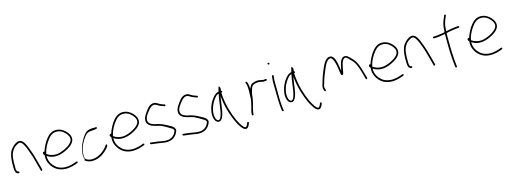

<svg xmlns="http://www.w3.org/2000/svg" viewBox="-9 -1701 7526 2833"><g transform="rotate(-15 3754.0 -285.0)"><path d="M37 -195C37 -155 41 -115 59 -100C69 -91 78 -87 85 -87H93C100 -87 106 -93 106 -100C106 -107 100 -113 93 -113H86L85 -114C62 -126 63 -164 63 -195V-258C64 -279 65 -301 68 -324C76 -408 119 -473 181 -504C202 -516 221 -526 244 -508C256 -499 266 -484 277 -465C289 -443 302 -417 313 -387C346 -301 361 -249 390 -139L416 -42C420 -22 443 -34 441 -49L415 -146C386 -258 371 -308 337 -395C317 -447 295 -503 260 -529C227 -552 201 -546 167 -528C134 -509 106 -482 84 -451C51 -404 40 -336 37 -258ZM181 -504Z M514 -285C507 -272 518 -257 528 -247L529 -245V-240C525 -183 533 -149 555 -107C599 -19 692 45 827 29C868 24 900 16 927 6L965 -8C968 -10 971 -13 973 -18C979 -27 965 -35 955 -32L918 -18C893 -9 862 -2 824 3C746 13 676 -10 634 -48C591 -86 554 -142 554 -217V-226C587 -206 620 -190 671 -187C733 -183 789 -203 833 -223C892 -250 952 -287 977 -342C999 -399 969 -452 938 -486C909 -516 875 -544 830 -555C738 -576 681 -533 637 -479C598 -432 562 -362 540 -295C527 -300 521 -297 515 -285ZM557 -256 560 -267C574 -339 618 -414 657 -462C687 -499 718 -528 769 -533C840 -541 887 -505 919 -469C942 -444 973 -400 954 -352C940 -322 911 -297 883 -279C845 -254 799 -234 749 -220C676 -200 602 -222 560 -254ZM560 -267ZM883 -279ZM977 -342Z M1073 -26C1090 -1 1134 18 1178 20C1265 24 1341 -17 1389 -60C1414 -82 1445 -112 1456 -135C1461 -148 1461 -158 1454 -161V-162C1448 -166 1438 -159 1436 -154V-153C1410 -109 1361 -67 1313 -39C1268 -13 1186 9 1125 -18C1100 -30 1087 -39 1085 -75C1082 -90 1083 -110 1085 -132C1093 -219 1139 -300 1180 -354C1201 -382 1224 -402 1257 -410H1258C1269 -411 1279 -412 1288 -413C1307 -415 1337 -416 1350 -419C1363 -422 1374 -423 1377 -428V-429C1383 -447 1374 -451 1357 -448C1357 -448 1356 -448 1356 -448C1344 -445 1339 -443 1337 -448C1312 -446 1293 -446 1269 -442C1230 -436 1202 -411 1176 -378C1145 -338 1110 -271 1092 -218C1074 -164 1062 -77 1089 -33ZM1472 -142H1473Z M1533 -285C1526 -272 1537 -257 1547 -247L1548 -245V-240C1544 -183 1552 -149 1574 -107C1618 -19 1711 45 1846 29C1887 24 1919 16 1946 6L1984 -8C1987 -10 1990 -13 1992 -18C1998 -27 1984 -35 1974 -32L1937 -18C1912 -9 1881 -2 1843 3C1765 13 1695 -10 1653 -48C1610 -86 1573 -142 1573 -217V-226C1606 -206 1639 -190 1690 -187C1752 -183 1808 -203 1852 -223C1911 -250 1971 -287 1996 -342C2018 -399 1988 -452 1957 -486C1928 -516 1894 -544 1849 -555C1757 -576 1700 -533 1656 -479C1617 -432 1581 -362 1559 -295C1546 -300 1540 -297 1534 -285ZM1576 -256 1579 -267C1593 -339 1637 -414 1676 -462C1706 -499 1737 -528 1788 -533C1859 -541 1906 -505 1938 -469C1961 -444 1992 -400 1973 -352C1959 -322 1930 -297 1902 -279C1864 -254 1818 -234 1768 -220C1695 -200 1621 -222 1579 -254ZM1579 -267ZM1902 -279ZM1996 -342Z M2079 -18C2069 -11 2079 3 2085 5L2101 8C2129 11 2159 16 2190 19C2226 23 2265 32 2301 36C2388 40 2439 10 2473 -39C2484 -55 2498 -82 2500 -103C2494 -149 2454 -171 2416 -189C2401 -196 2386 -206 2369 -215C2336 -232 2301 -247 2264 -256L2216 -266C2191 -272 2159 -286 2144 -301C2131 -314 2122 -328 2122 -353V-354C2123 -366 2125 -379 2130 -395C2135 -411 2151 -434 2176 -468C2201 -501 2222 -522 2237 -531C2258 -544 2280 -550 2304 -540L2332 -525V-524C2352 -510 2377 -501 2405 -492L2426 -484C2442 -479 2448 -505 2435 -509L2412 -516C2399 -521 2387 -525 2376 -530C2353 -540 2337 -554 2316 -564C2283 -577 2254 -571 2223 -554C2205 -544 2183 -521 2156 -484C2129 -448 2113 -420 2107 -404C2100 -386 2097 -369 2096 -354C2096 -302 2126 -277 2164 -258C2206 -239 2260 -232 2307 -216C2351 -196 2398 -166 2437 -143C2456 -133 2467 -123 2474 -103V-100C2457 -45 2416 -1 2353 9C2295 17 2241 -1 2192 -7C2162 -10 2132 -16 2105 -18H2104L2089 -20C2086 -20 2082 -20 2079 -18ZM2096 -354ZM2101 8ZM2301 36H2302ZM2316 -564Z M2575 -18C2565 -11 2575 3 2581 5L2597 8C2625 11 2655 16 2686 19C2722 23 2761 32 2797 36C2884 40 2935 10 2969 -39C2980 -55 2994 -82 2996 -103C2990 -149 2950 -171 2912 -189C2897 -196 2882 -206 2865 -215C2832 -232 2797 -247 2760 -256L2712 -266C2687 -272 2655 -286 2640 -301C2627 -314 2618 -328 2618 -353V-354C2619 -366 2621 -379 2626 -395C2631 -411 2647 -434 2672 -468C2697 -501 2718 -522 2733 -531C2754 -544 2776 -550 2800 -540L2828 -525V-524C2848 -510 2873 -501 2901 -492L2922 -484C2938 -479 2944 -505 2931 -509L2908 -516C2895 -521 2883 -525 2872 -530C2849 -540 2833 -554 2812 -564C2779 -577 2750 -571 2719 -554C2701 -544 2679 -521 2652 -484C2625 -448 2609 -420 2603 -404C2596 -386 2593 -369 2592 -354C2592 -302 2622 -277 2660 -258C2702 -239 2756 -232 2803 -216C2847 -196 2894 -166 2933 -143C2952 -133 2963 -123 2970 -103V-100C2953 -45 2912 -1 2849 9C2791 17 2737 -1 2688 -7C2658 -10 2628 -16 2601 -18H2600L2585 -20C2582 -20 2578 -20 2575 -18ZM2592 -354ZM2597 8ZM2797 36H2798ZM2812 -564Z M3068 -175C3070 -135 3082 -95 3100 -75C3122 -53 3155 -48 3180 -73C3207 -101 3222 -156 3231 -211C3240 -266 3247 -325 3256 -380L3262 -416L3266 -379C3275 -297 3293 -219 3318 -143C3345 -60 3386 39 3429 96C3450 125 3469 141 3485 147C3525 160 3544 126 3557 94L3565 72C3571 58 3545 53 3542 61V62L3533 84C3528 97 3521 108 3514 116C3508 125 3500 126 3493 122C3480 118 3466 103 3450 81C3433 56 3413 24 3394 -17C3345 -124 3303 -263 3290 -402C3288 -421 3287 -438 3287 -453V-462C3295 -464 3303 -465 3303 -471V-472C3304 -481 3300 -486 3289 -489C3290 -506 3292 -518 3293 -530C3284 -555 3275 -561 3272 -560C3271 -559 3269 -556 3267 -549C3263 -539 3254 -505 3251 -487L3250 -486C3247 -485 3245 -485 3243 -485C3204 -473 3184 -455 3158 -422C3121 -378 3086 -310 3074 -239C3070 -215 3067 -193 3068 -175ZM3099 -235C3111 -301 3143 -363 3178 -406C3197 -428 3210 -450 3244 -457L3242 -445C3226 -375 3219 -291 3206 -215C3200 -179 3181 -72 3138 -80C3132 -81 3124 -86 3118 -93C3092 -124 3090 -184 3099 -235ZM3100 -75ZM3557 94Z M3637 -30C3637 -22 3642 -16 3648 -16C3658 -16 3661 -20 3663 -29L3664 -47C3668 -97 3688 -145 3698 -193C3703 -225 3713 -257 3715 -286C3717 -308 3719 -332 3725 -351L3733 -379L3743 -410C3754 -442 3776 -458 3809 -464L3824 -467C3843 -471 3865 -470 3883 -467C3902 -464 3918 -454 3936 -457H3937C3946 -457 3960 -458 3966 -460H3974C3988 -463 3987 -490 3971 -486H3964C3955 -484 3946 -484 3937 -482H3936C3931 -482 3927 -483 3923 -484L3907 -488C3900 -490 3893 -491 3886 -492L3865 -495C3843 -498 3822 -492 3802 -489L3783 -483C3776 -480 3767 -478 3761 -474C3741 -463 3732 -448 3722 -425L3714 -406L3712 -427C3709 -462 3705 -491 3693 -514H3692C3685 -532 3662 -516 3669 -504H3670C3673 -496 3676 -492 3679 -479C3686 -451 3687 -418 3687 -384C3687 -370 3687 -357 3686 -346C3686 -327 3684 -312 3684 -297V-279C3684 -273 3685 -256 3681 -252V-250L3682 -249V-247C3675 -213 3669 -178 3660 -145C3652 -113 3640 -80 3638 -50ZM3698 -188Z M4055 -695C4055 -687 4063 -680 4071 -680C4079 -680 4084 -685 4084 -693C4084 -701 4076 -709 4068 -709C4060 -709 4055 -704 4055 -695ZM4064 -373C4064 -350 4065 -326 4065 -299C4065 -272 4065 -246 4066 -216L4068 -126C4069 -86 4076 -12 4080 19L4083 30C4088 45 4112 42 4108 24L4106 14C4105 7 4102 -11 4099 -39C4091 -121 4091 -213 4091 -299C4091 -325 4090 -350 4090 -374C4088 -412 4089 -450 4094 -481L4097 -500C4098 -503 4096 -507 4094 -510C4085 -521 4074 -512 4071 -504L4069 -484C4064 -452 4062 -413 4064 -373ZM4090 -371Z M4180 -175C4182 -135 4194 -95 4212 -75C4234 -53 4267 -48 4292 -73C4319 -101 4334 -156 4343 -211C4352 -266 4359 -325 4368 -380L4374 -416L4378 -379C4387 -297 4405 -219 4430 -143C4457 -60 4498 39 4541 96C4562 125 4581 141 4597 147C4637 160 4656 126 4669 94L4677 72C4683 58 4657 53 4654 61V62L4645 84C4640 97 4633 108 4626 116C4620 125 4612 126 4605 122C4592 118 4578 103 4562 81C4545 56 4525 24 4506 -17C4457 -124 4415 -263 4402 -402C4400 -421 4399 -438 4399 -453V-462C4407 -464 4415 -465 4415 -471V-472C4416 -481 4412 -486 4401 -489C4402 -506 4404 -518 4405 -530C4396 -555 4387 -561 4384 -560C4383 -559 4381 -556 4379 -549C4375 -539 4366 -505 4363 -487L4362 -486C4359 -485 4357 -485 4355 -485C4316 -473 4296 -455 4270 -422C4233 -378 4198 -310 4186 -239C4182 -215 4179 -193 4180 -175ZM4211 -235C4223 -301 4255 -363 4290 -406C4309 -428 4322 -450 4356 -457L4354 -445C4338 -375 4331 -291 4318 -215C4312 -179 4293 -72 4250 -80C4244 -81 4236 -86 4230 -93C4204 -124 4202 -184 4211 -235ZM4212 -75ZM4669 94Z M4755 -112 4762 -95C4764 -75 4793 -84 4785 -103L4779 -122C4771 -148 4776 -167 4785 -191C4790 -208 4796 -227 4802 -250C4812 -288 4875 -439 4892 -468C4903 -488 4914 -502 4925 -512C4935 -522 4943 -528 4953 -531C4980 -541 4991 -528 5003 -509C5033 -462 5043 -371 5053 -305C5056 -284 5058 -268 5060 -262C5061 -256 5065 -253 5074 -251C5090 -248 5095 -258 5099 -279C5104 -305 5108 -327 5113 -355C5123 -402 5133 -454 5165 -479C5193 -500 5220 -467 5233 -454L5262 -424C5287 -401 5307 -375 5323 -340C5349 -285 5376 -193 5391 -128L5397 -110C5401 -88 5426 -98 5421 -118C5412 -145 5409 -157 5398 -198C5371 -297 5342 -386 5281 -443C5260 -462 5244 -481 5223 -498C5200 -512 5172 -515 5149 -499C5109 -468 5097 -406 5084 -341L5079 -315L5074 -341C5061 -420 5049 -539 4987 -557C4953 -568 4925 -550 4906 -531C4893 -519 4882 -502 4869 -481C4857 -460 4841 -424 4819 -372C4785 -290 4782 -263 4761 -199C4750 -167 4745 -143 4755 -112ZM4785 -190V-191ZM4924 -512H4925ZM5026 -451V-452ZM5262 -424H5263L5262 -425Z M5494 -285C5487 -272 5498 -257 5508 -247L5509 -245V-240C5505 -183 5513 -149 5535 -107C5579 -19 5672 45 5807 29C5848 24 5880 16 5907 6L5945 -8C5948 -10 5951 -13 5953 -18C5959 -27 5945 -35 5935 -32L5898 -18C5873 -9 5842 -2 5804 3C5726 13 5656 -10 5614 -48C5571 -86 5534 -142 5534 -217V-226C5567 -206 5600 -190 5651 -187C5713 -183 5769 -203 5813 -223C5872 -250 5932 -287 5957 -342C5979 -399 5949 -452 5918 -486C5889 -516 5855 -544 5810 -555C5718 -576 5661 -533 5617 -479C5578 -432 5542 -362 5520 -295C5507 -300 5501 -297 5495 -285ZM5537 -256 5540 -267C5554 -339 5598 -414 5637 -462C5667 -499 5698 -528 5749 -533C5820 -541 5867 -505 5899 -469C5922 -444 5953 -400 5934 -352C5920 -322 5891 -297 5863 -279C5825 -254 5779 -234 5729 -220C5656 -200 5582 -222 5540 -254ZM5540 -267ZM5863 -279ZM5957 -342Z M6038 -195C6038 -155 6042 -115 6060 -100C6070 -91 6079 -87 6086 -87H6094C6101 -87 6107 -93 6107 -100C6107 -107 6101 -113 6094 -113H6087L6086 -114C6063 -126 6064 -164 6064 -195V-258C6065 -279 6066 -301 6069 -324C6077 -408 6120 -473 6182 -504C6203 -516 6222 -526 6245 -508C6257 -499 6267 -484 6278 -465C6290 -443 6303 -417 6314 -387C6347 -301 6362 -249 6391 -139L6417 -42C6421 -22 6444 -34 6442 -49L6416 -146C6387 -258 6372 -308 6338 -395C6318 -447 6296 -503 6261 -529C6228 -552 6202 -546 6168 -528C6135 -509 6107 -482 6085 -451C6052 -404 6041 -336 6038 -258ZM6182 -504Z M6512 -436C6512 -429 6519 -423 6525 -423H6533C6588 -423 6645 -434 6698 -443V-437C6697 -420 6697 -402 6697 -383C6697 -235 6700 -69 6718 56L6719 66C6723 83 6747 80 6745 63L6743 53C6727 -74 6723 -236 6723 -383C6723 -404 6723 -426 6724 -446V-449C6749 -457 6777 -462 6804 -466C6834 -471 6878 -479 6907 -479H6916C6924 -479 6929 -484 6929 -491C6929 -500 6924 -505 6916 -505H6907C6901 -505 6888 -504 6867 -501H6866C6819 -497 6768 -484 6726 -477V-483C6726 -490 6726 -497 6727 -503C6731 -575 6741 -604 6763 -661L6781 -703C6787 -719 6764 -727 6758 -713L6740 -670C6716 -612 6705 -581 6701 -504V-503C6700 -494 6700 -485 6699 -474V-470C6689 -468 6678 -466 6668 -464C6626 -458 6575 -449 6532 -449H6525C6518 -449 6512 -442 6512 -436Z M7001 -285C6994 -272 7005 -257 7015 -247L7016 -245V-240C7012 -183 7020 -149 7042 -107C7086 -19 7179 45 7314 29C7355 24 7387 16 7414 6L7452 -8C7455 -10 7458 -13 7460 -18C7466 -27 7452 -35 7442 -32L7405 -18C7380 -9 7349 -2 7311 3C7233 13 7163 -10 7121 -48C7078 -86 7041 -142 7041 -217V-226C7074 -206 7107 -190 7158 -187C7220 -183 7276 -203 7320 -223C7379 -250 7439 -287 7464 -342C7486 -399 7456 -452 7425 -486C7396 -516 7362 -544 7317 -555C7225 -576 7168 -533 7124 -479C7085 -432 7049 -362 7027 -295C7014 -300 7008 -297 7002 -285ZM7044 -256 7047 -267C7061 -339 7105 -414 7144 -462C7174 -499 7205 -528 7256 -533C7327 -541 7374 -505 7406 -469C7429 -444 7460 -400 7441 -352C7427 -322 7398 -297 7370 -279C7332 -254 7286 -234 7236 -220C7163 -200 7089 -222 7047 -254ZM7047 -267ZM7370 -279ZM7464 -342Z"/></g></svg>

Font: Stray Cat
Style: Lt
Weight: 300
Version: Version 1.0